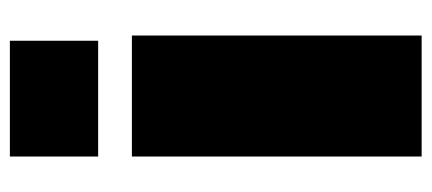

<svg xmlns="http://www.w3.org/2000/svg" viewBox="-254 -590 844 375"><g transform="rotate(-90 167.5 -402.0)"><path d="M49.8 -565.9H286.1V0H49.8ZM49.8 -804.2H275.9V-631.8H49.8Z"/></g></svg>

Font: Mattone
Style: Bold
Weight: 700
Width: 6
Designer: Nunzio Mazzaferro
Foundry: Collletttivo
Version: Version 2.000;Glyphs 3.2 (3217)